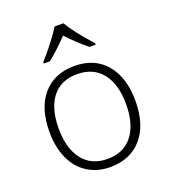

<svg xmlns="http://www.w3.org/2000/svg" viewBox="-133 -808 809 915"><g transform="rotate(-20 272.0 -350.5)"><path d="M490.2 -247.1Q490.2 -126.5 431.6 -58.6Q373 9.3 270.5 9.3Q205.6 9.3 156 -22.2Q106.4 -53.7 80.3 -112.1Q54.2 -170.4 54.2 -247.1Q54.2 -367.7 112.5 -435.1Q170.9 -502.4 272.9 -502.4Q374.5 -502.4 432.4 -434.1Q490.2 -365.7 490.2 -247.1ZM101.1 -247.1Q101.1 -145.5 145.8 -88.6Q190.4 -31.7 272 -31.7Q353.5 -31.7 398.2 -88.6Q442.9 -145.5 442.9 -247.1Q442.9 -349.1 397.9 -405.3Q353 -461.4 271 -461.4Q189.5 -461.4 145.3 -405.5Q101.1 -349.6 101.1 -247.1ZM140.1 -569.8Q168 -600.6 199.5 -640.9Q231 -681.2 249.5 -711.4H293.9Q325.2 -657.2 403.8 -569.8V-563H372.1Q316.9 -608.4 272 -656.7Q223.1 -605 171.9 -563H140.1Z"/></g></svg>

Font: Bpm'online Open Sans Light
Style: Regular
Weight: 300
Foundry: Ascender Corporation
Version: Version 1.10